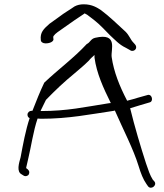

<svg xmlns="http://www.w3.org/2000/svg" viewBox="-20 -838 762 894"><path d="M76 -106C68 -77 56 -39 81 -26L89 -21C97 -15 110 -18 114 -26C121 -41 111 -49 102 -55V-58C104 -68 107 -81 111 -97C125 -155 135 -228 155 -286L172 -285C300 -285 401 -306 510 -322C511 -323 514 -323 515 -323C553 -236 601 -144 625 -66C636 -30 646 -4 662 19L669 29C683 48 713 25 699 7L691 -2C678 -23 671 -45 660 -77C635 -154 607 -248 586 -334C601 -339 616 -343 632 -348L676 -361C697 -365 688 -404 665 -395L622 -383C607 -378 591 -374 572 -369C537 -436 510 -503 500 -572C495 -606 532 -687 423 -662C402 -657 400 -640 384 -633C324 -568 250 -514 186 -453C166 -411 149 -368 131 -322H126C117 -322 108 -314 108 -304C108 -297 111 -291 118 -288C99 -231 87 -165 76 -106ZM169 -322 194 -373C215 -395 237 -416 259 -437C301 -477 355 -517 394 -556C400 -564 410 -573 420 -582V-570C430 -496 461 -429 496 -358C495 -358 490 -358 485 -357C376 -340 294 -321 172 -321ZM170 -652C170 -643 179 -636 192 -636C214 -636 229 -645 229 -655L228 -662C228 -665 228 -668 229 -670C239 -684 254 -692 276 -708C306 -730 345 -756 375 -776C376 -774 380 -772 385 -770C393 -763 406 -755 419 -744C446 -723 470 -696 492 -674C514 -654 535 -630 565 -616L583 -606C587 -603 591 -601 596 -601C606 -601 614 -608 614 -618C614 -623 612 -628 609 -631L600 -641C588 -653 582 -673 565 -690C530 -722 488 -763 450 -791C433 -802 409 -818 370 -818C354 -818 340 -815 327 -808C306 -793 279 -778 256 -760L210 -727C183 -703 166 -687 170 -652Z"/></svg>

Font: Stray Cat
Style: UltExt
Weight: 400
Version: Version 1.0